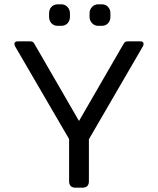

<svg xmlns="http://www.w3.org/2000/svg" viewBox="-20 -872 734 892"><path d="M208 -794V-810Q208 -828 219 -840Q230 -852 248 -852H265Q282 -852 293.5 -839.5Q305 -827 305 -810V-794Q305 -776 294 -764Q283 -752 265 -752H248Q230 -752 219 -764Q208 -776 208 -794ZM396 -794V-810Q396 -827 407.5 -839.5Q419 -852 436 -852H453Q471 -852 482 -840Q493 -828 493 -810V-794Q493 -776 482 -764Q471 -752 453 -752H436Q419 -752 407.5 -764.5Q396 -777 396 -794ZM301 -30V-226L50 -657Q47 -663 47 -668Q47 -680 63 -680H116Q128 -680 132 -677.5Q136 -675 140 -668L347 -310L554 -668Q558 -675 562 -677.5Q566 -680 578 -680H631Q647 -680 647 -668Q647 -663 644 -657L393 -225V-30Q393 0 362 0H332Q301 0 301 -30Z"/></svg>

Font: Mitr Light
Style: Regular
Weight: 300
Designer: Thanarat Vachiruckul
Foundry: Cadson Demak
Version: Version 1.003